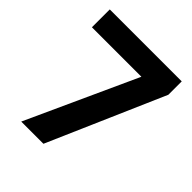

<svg xmlns="http://www.w3.org/2000/svg" viewBox="-197 -840 966 966"><g transform="rotate(45 286.0 -357.0)"><path d="M111 0 379 -587H27V-714H539V-619L269 0Z"/></g></svg>

Font: Noto Sans Myanmar
Style: Bold
Weight: 700
Designer: Monotype Design Team
Foundry: Monotype Imaging Inc.
Version: Version 2.107; ttfautohint (v1.8.4.7-5d5b)